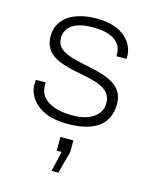

<svg xmlns="http://www.w3.org/2000/svg" viewBox="-115 -601 764 932"><g transform="rotate(15 267.0 -135.5)"><path d="M96 -157H46C46 -157 45 -151 45 -132C45 -80 90 10 248 10C367 10 457 -30 457 -146C457 -334 111 -246 111 -383C111 -408 117 -475 249 -475C385 -475 394 -405 394 -382V-369H444C444 -369 445 -377 445 -383C445 -443 394 -521 258 -521C121 -521 60 -458 60 -381C60 -187 406 -293 406 -136C406 -78 355 -36 261 -36C159 -36 95 -74 95 -143C95 -148 95 -152 96 -157ZM234 250H268L298 138V80H233V149H257C257 149 235 250 234 250Z"/></g></svg>

Font: ChivoLight
Style: Regular
Weight: 300
Designer: Hector Gatti
Foundry: Omnibus-Type
Version: Version 1.004;PS 001.004;hotconv 1.0.88;makeotf.lib2.5.64775